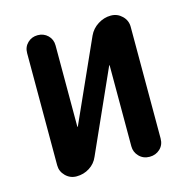

<svg xmlns="http://www.w3.org/2000/svg" viewBox="-83 -600 667 681"><g transform="rotate(-15 250.0 -260.0)"><path d="M117.2 0Q93.8 0 77.1 -16.6Q60.5 -33.2 60.5 -55.7V-467.8Q60.5 -490.2 75.7 -504.9Q90.8 -519.5 112.8 -519.5Q134.8 -519.5 149.9 -504.9Q165 -490.2 165 -467.8V-169.9Q165 -168.9 166 -168.9Q167 -168.9 167 -169.9L300.8 -467.8Q311.5 -491.2 334 -505.4Q356.4 -519.5 380.9 -519.5H381.8Q405.3 -519.5 422.4 -502.9Q439.5 -486.3 439.5 -462.9V-52.7Q439.5 -29.3 423.8 -14.6Q408.2 0 385.7 0Q362.3 0 347.2 -15.6Q332 -31.2 332 -52.7V-349.6Q332 -350.6 331.1 -350.6Q330.1 -350.6 330.1 -349.6L196.3 -50.8Q186.5 -27.3 165 -13.7Q143.6 0 117.2 0Z"/></g></svg>

Font: Rounded Mgen+ 2m medium
Style: Regular
Weight: 500
Designer: [Source Han Sans]
Ryoko NISHIZUKA  (kana & ideographs); Paul D. Hunt (Latin, Greek & Cyrillic); Wenlong ZHANG  (bopomofo
Version: Version 1.059.20150602